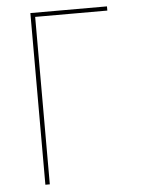

<svg xmlns="http://www.w3.org/2000/svg" viewBox="-53 -777 605 819"><g transform="rotate(-5 250.0 -367.5)"><path d="M108 0V-735H436V-717H127V0Z"/></g></svg>

Font: Zed Mono Thin
Style: Regular
Weight: 100
Monospace: yes
Designer: Belleve Invis
Foundry: Belleve Invis
Version: Version 1.0.0; ttfautohint (v1.8.4)